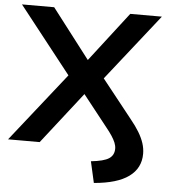

<svg xmlns="http://www.w3.org/2000/svg" viewBox="-59 -758 878 998"><g transform="rotate(5 380.0 -259.0)"><path d="M468 187 443 76Q510 69 536.5 51.5Q563 34 563 0Q563 -15 556.5 -31Q550 -47 537.5 -66Q525 -85 507 -107L364 -288H394L169 0H4L311 -388V-329L15 -705H183L394 -430H368L580 -705H745L449 -330V-388L630 -160Q657 -127 674.5 -98Q692 -69 701 -41.5Q710 -14 710 14Q710 89 649.5 133Q589 177 468 187Z"/></g></svg>

Font: Nunito Sans 10pt SemiExpanded
Style: Bold
Weight: 700
Width: 6
Designer: Vernon Adams
Foundry: Vernon Adams
Version: Version 3.101;gftools[0.9.27]